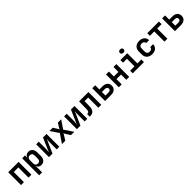

<svg xmlns="http://www.w3.org/2000/svg" viewBox="685 -3218 5831 5831"><g transform="rotate(-45 3600.0 -303.0)"><path d="M77 0V-550H523V0H398V-436H202V0Z M677 180V-550H799V-449Q814 -501 853 -530.5Q892 -560 950 -560Q1003 -560 1043.5 -534Q1084 -508 1106.5 -460.5Q1129 -413 1129 -350V-201Q1129 -106 1080 -48Q1031 10 950 10Q892 10 852.5 -20Q813 -50 798 -104L802 26V180ZM903 -98Q951 -98 977.5 -124Q1004 -150 1004 -204V-346Q1004 -400 977.5 -426Q951 -452 903 -452Q855 -452 828.5 -423Q802 -394 802 -341V-209Q802 -156 828.5 -127Q855 -98 903 -98Z M1277 0V-550H1390V-284Q1390 -239 1387.5 -188.5Q1385 -138 1376 -102L1571 -550H1723V0H1610V-267Q1610 -311 1612 -358Q1614 -405 1623 -437L1429 0Z M1836 0 2028 -284 1849 -550H1990L2075 -415Q2083 -403 2090 -388Q2097 -373 2100 -364Q2104 -373 2110.5 -388Q2117 -403 2125 -415L2210 -550H2352L2173 -284L2364 0H2222L2127 -151Q2119 -163 2111.5 -178.5Q2104 -194 2100 -203Q2096 -194 2089 -178.5Q2082 -163 2074 -151L1978 0Z M2477 0V-550H2590V-284Q2590 -239 2587.5 -188.5Q2585 -138 2576 -102L2771 -550H2923V0H2810V-267Q2810 -311 2812 -358Q2814 -405 2823 -437L2629 0Z M3022 7V-107H3045Q3079 -107 3096.5 -134.5Q3114 -162 3115 -222L3121 -550H3523V0H3398V-437H3244L3240 -215Q3238 -106 3189.5 -49.5Q3141 7 3053 7Z M3687 0V-550H3813V-370H3950Q4049 -370 4106 -320.5Q4163 -271 4163 -184Q4163 -99 4105.5 -49.5Q4048 0 3951 0ZM3813 -109H3945Q3988 -109 4012 -129Q4036 -149 4036 -185Q4036 -221 4012 -241Q3988 -261 3945 -261H3813Z M4277 0V-550H4402V-338H4598V-550H4723V0H4598V-225H4402V0Z M4876 0V-113H5064V-437H4896V-550H5189V-113H5358V0ZM5118 -642Q5080 -642 5058 -661.5Q5036 -681 5036 -714Q5036 -747 5058 -766.5Q5080 -786 5118 -786Q5156 -786 5178 -766.5Q5200 -747 5200 -714Q5200 -681 5178 -661.5Q5156 -642 5118 -642Z M5709 10Q5638 10 5585.5 -16.5Q5533 -43 5504 -91.5Q5475 -140 5475 -206V-344Q5475 -410 5504 -458.5Q5533 -507 5585.5 -533.5Q5638 -560 5709 -560Q5812 -560 5874.5 -506.5Q5937 -453 5940 -361H5817Q5814 -404 5784.5 -427.5Q5755 -451 5709 -451Q5658 -451 5629 -423.5Q5600 -396 5600 -345V-206Q5600 -155 5629 -127Q5658 -99 5709 -99Q5756 -99 5785 -122.5Q5814 -146 5817 -189H5940Q5937 -97 5874.5 -43.5Q5812 10 5709 10Z M6237 0V-437H6049V-550H6551V-437H6363V0Z M6687 0V-550H6813V-370H6950Q7049 -370 7106 -320.5Q7163 -271 7163 -184Q7163 -99 7105.5 -49.5Q7048 0 6951 0ZM6813 -109H6945Q6988 -109 7012 -129Q7036 -149 7036 -185Q7036 -221 7012 -241Q6988 -261 6945 -261H6813Z"/></g></svg>

Font: JetBrains Mono NL
Style: Bold
Weight: 700
Monospace: yes
Designer: Philipp Nurullin, Konstantin Bulenkov
Foundry: JetBrains
Version: Version 2.305; ttfautohint (v1.8.4.7-5d5b)